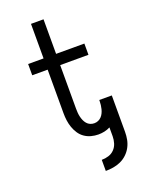

<svg xmlns="http://www.w3.org/2000/svg" viewBox="-174 -817 849 1123"><g transform="rotate(-20 250.0 -256.0)"><path d="M283 223V154Q305 154 326 147.5Q347 141 362 125.5Q377 110 383.5 89Q390 68 390 46V-9Q373 0 354 4Q335 8 316 8Q294 8 271.5 2Q249 -4 230.5 -17Q212 -30 199.5 -49Q187 -68 179.5 -89.5Q172 -111 169 -133.5Q166 -156 166 -179V-450H70V-520H166V-735H244V-520H420V-450H244V-179Q244 -166 245 -153Q246 -140 249 -127.5Q252 -115 257 -103.5Q262 -92 270.5 -82Q279 -72 291 -67Q303 -62 316 -62Q329 -62 340.5 -67Q352 -72 360.5 -81Q369 -90 374.5 -101.5Q380 -113 383 -125Q386 -137 387.5 -149.5Q389 -162 389 -174V-180H467V46Q467 71 462.5 94.5Q458 118 446.5 139.5Q435 161 417 178Q399 195 377 205Q355 215 331 219Q307 223 283 223Z"/></g></svg>

Font: Iosevka MaddieWtf
Style: Regular
Weight: 400
Monospace: yes
Designer: Belleve Invis
Foundry: Belleve Invis
Version: Version 31.3.0; ttfautohint (v1.8.3)